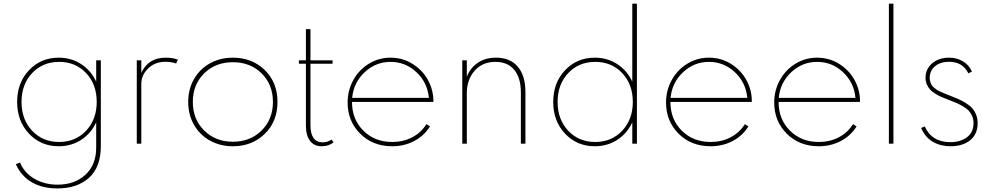

<svg xmlns="http://www.w3.org/2000/svg" viewBox="-20 -802 5533 1072"><path d="M300.8 250Q216.3 250 157.5 215.6Q98.6 181.2 68.4 114.7L91.8 105.5Q114.7 162.1 171.4 195.6Q228 229 301.8 229Q396 229 456.5 174.1Q517.1 119.1 517.1 22V-119.1Q488.3 -56.6 432.9 -21Q377.4 14.6 308.1 14.6Q208 14.6 141.8 -55.7Q75.7 -126 75.7 -232.9Q75.7 -339.8 141.8 -409.9Q208 -480 308.1 -480Q377.4 -480 432.9 -444.3Q488.3 -408.7 517.1 -346.2V-465.3H543V12.7Q543 130.9 477.3 190.4Q411.6 250 300.8 250ZM520 -232.9Q520 -331.1 460.9 -393.8Q401.9 -456.5 310.1 -456.5Q218.3 -456.5 159.2 -393.6Q100.1 -330.6 100.1 -232.9Q100.1 -135.3 159.2 -72.3Q218.3 -9.3 310.1 -9.3Q401.9 -9.3 460.9 -72.3Q520 -135.3 520 -232.9Z M743.7 0V-465.3H769V-395.5Q808.1 -480 904.3 -480Q943.8 -480 973.6 -469.2L963.4 -447.3Q938 -457 904.3 -457Q845.2 -457 807.1 -419.9Q769 -382.8 769 -333.5V0Z M1280.3 -480Q1387.2 -480 1458.3 -410.9Q1529.3 -341.8 1529.3 -232.9Q1529.3 -124 1458.3 -54.7Q1387.2 14.6 1280.3 14.6Q1210 14.6 1153.3 -16.4Q1096.7 -47.4 1063.7 -104.2Q1030.8 -161.1 1030.8 -232.9Q1030.8 -304.7 1063.7 -361.3Q1096.7 -418 1153.3 -449Q1210 -480 1280.3 -480ZM1119.6 -392.1Q1056.6 -329.6 1056.6 -232.9Q1056.6 -136.2 1119.9 -73.5Q1183.1 -10.7 1280.3 -10.7Q1377.4 -10.7 1440.7 -73.5Q1503.9 -136.2 1503.9 -232.9Q1503.9 -329.6 1440.9 -392.1Q1377.9 -454.6 1280.3 -454.6Q1182.6 -454.6 1119.6 -392.1Z M1648.9 -465.3H1688V-639.2H1713.4V-465.3H1836.9V-446.3H1713.4V-101.1Q1713.4 -55.7 1730.7 -31.5Q1748 -7.3 1780.3 -7.3Q1810.1 -7.3 1830.6 -22.9L1842.3 -7.8Q1816.4 14.6 1775.9 14.6Q1733.9 14.6 1710.9 -15.6Q1688 -45.9 1688 -101.1V-446.3H1648.9Z M1920.9 -229.5Q1920.9 -298.8 1953.6 -356.7Q1986.3 -414.6 2041.3 -447.3Q2096.2 -480 2160.2 -480Q2228 -480 2283.4 -445.3Q2338.9 -410.6 2368.9 -356.2Q2398.9 -301.8 2399.9 -240.2Q2399.9 -236.3 2399.4 -232.9H1945.3Q1945.3 -135.7 2008.8 -72.5Q2072.3 -9.3 2169.9 -9.3Q2231.4 -9.3 2281.5 -35.4Q2331.5 -61.5 2360.8 -108.9L2380.9 -96.2Q2347.7 -43.5 2292.2 -14.4Q2236.8 14.6 2169.9 14.6Q2061.5 14.6 1991.2 -55.4Q1920.9 -125.5 1920.9 -229.5ZM1946.3 -255.4H2374.5Q2366.7 -341.3 2305.2 -398.9Q2243.7 -456.5 2160.6 -456.5Q2077.6 -456.5 2015.9 -398.7Q1954.1 -340.8 1946.3 -255.4Z M2561 -465.3H2586.4V-372.6Q2602.1 -418 2644.3 -449Q2686.5 -480 2750 -480Q2828.1 -480 2870.8 -429.9Q2913.6 -379.9 2913.6 -288.1V0H2888.2V-285.2Q2888.2 -367.2 2851.3 -411.9Q2814.5 -456.5 2746.6 -456.5Q2672.4 -456.5 2629.4 -406.5Q2586.4 -356.4 2586.4 -282.7V0H2561Z M3301.3 14.6Q3201.2 14.6 3135 -55.7Q3068.8 -126 3068.8 -232.9Q3068.8 -339.8 3135 -409.9Q3201.2 -480 3301.3 -480Q3370.6 -480 3426 -444.3Q3481.4 -408.7 3510.3 -346.2V-781.7H3536.1V0H3510.3V-119.1Q3481.4 -56.6 3426 -21Q3370.6 14.6 3301.3 14.6ZM3513.2 -232.9Q3513.2 -331.1 3454.1 -393.8Q3395 -456.5 3303.2 -456.5Q3211.4 -456.5 3152.3 -393.6Q3093.3 -330.6 3093.3 -232.9Q3093.3 -135.3 3152.3 -72.3Q3211.4 -9.3 3303.2 -9.3Q3395 -9.3 3454.1 -72.3Q3513.2 -135.3 3513.2 -232.9Z M3698.7 -229.5Q3698.7 -298.8 3731.4 -356.7Q3764.2 -414.6 3819.1 -447.3Q3874 -480 3938 -480Q4005.9 -480 4061.3 -445.3Q4116.7 -410.6 4146.7 -356.2Q4176.8 -301.8 4177.7 -240.2Q4177.7 -236.3 4177.2 -232.9H3723.1Q3723.1 -135.7 3786.6 -72.5Q3850.1 -9.3 3947.8 -9.3Q4009.3 -9.3 4059.3 -35.4Q4109.4 -61.5 4138.7 -108.9L4158.7 -96.2Q4125.5 -43.5 4070.1 -14.4Q4014.6 14.6 3947.8 14.6Q3839.4 14.6 3769 -55.4Q3698.7 -125.5 3698.7 -229.5ZM3724.1 -255.4H4152.3Q4144.5 -341.3 4083 -398.9Q4021.5 -456.5 3938.5 -456.5Q3855.5 -456.5 3793.7 -398.7Q3731.9 -340.8 3724.1 -255.4Z M4302.7 -229.5Q4302.7 -298.8 4335.4 -356.7Q4368.2 -414.6 4423.1 -447.3Q4478 -480 4542 -480Q4609.9 -480 4665.3 -445.3Q4720.7 -410.6 4750.7 -356.2Q4780.8 -301.8 4781.7 -240.2Q4781.7 -236.3 4781.2 -232.9H4327.1Q4327.1 -135.7 4390.6 -72.5Q4454.1 -9.3 4551.8 -9.3Q4613.3 -9.3 4663.3 -35.4Q4713.4 -61.5 4742.7 -108.9L4762.7 -96.2Q4729.5 -43.5 4674.1 -14.4Q4618.7 14.6 4551.8 14.6Q4443.4 14.6 4373 -55.4Q4302.7 -125.5 4302.7 -229.5ZM4328.1 -255.4H4756.3Q4748.5 -341.3 4687 -398.9Q4625.5 -456.5 4542.5 -456.5Q4459.5 -456.5 4397.7 -398.7Q4335.9 -340.8 4328.1 -255.4Z M4968.3 0H4942.9V-781.7H4968.3Z M5123 -87.4 5143.1 -96.2Q5182.6 -8.3 5286.6 -8.3Q5341.8 -8.3 5378.7 -35.6Q5415.5 -63 5415.5 -114.7Q5415.5 -135.7 5408.2 -153.1Q5400.9 -170.4 5389.6 -182.9Q5378.4 -195.3 5358.4 -207.3Q5338.4 -219.2 5320.3 -227.1Q5302.2 -234.9 5273.9 -245.6Q5251.5 -253.9 5236.8 -260.3Q5222.2 -266.6 5203.6 -277.8Q5185.1 -289.1 5174.1 -300.8Q5163.1 -312.5 5155.3 -329.8Q5147.5 -347.2 5147.5 -367.7Q5147.5 -416 5184.3 -448Q5221.2 -480 5278.8 -480Q5322.8 -480 5356.4 -459.7Q5390.1 -439.5 5406.7 -402.3L5386.7 -392.6Q5355 -457 5278.8 -457Q5230 -457 5200.4 -432.1Q5170.9 -407.2 5170.9 -367.2Q5170.9 -355.5 5174.1 -345.2Q5177.2 -335 5181.4 -327.6Q5185.5 -320.3 5195.1 -312.5Q5204.6 -304.7 5211.2 -300.3Q5217.8 -295.9 5232.4 -289.3Q5247.1 -282.7 5255.1 -279.5Q5263.2 -276.4 5281.7 -269Q5312 -257.3 5332.3 -248.3Q5352.5 -239.3 5374.5 -225.3Q5396.5 -211.4 5409.2 -196.8Q5421.9 -182.1 5430.2 -160.9Q5438.5 -139.6 5438.5 -114.3Q5438.5 -53.2 5397 -19.3Q5355.5 14.6 5287.1 14.6Q5231.9 14.6 5189 -10Q5146 -34.7 5123 -87.4Z"/></svg>

Font: Spartan MB Thin
Style: Regular
Weight: 100
Designer: Matt Bailey, Mirko Velimirovic
Foundry: Matt Bailey
Version: Version 1.005